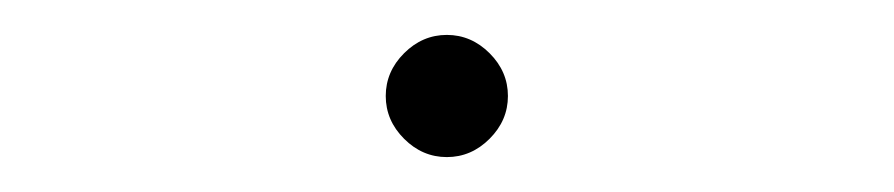

<svg xmlns="http://www.w3.org/2000/svg" viewBox="-20 -384 512 110"><path d="M236 -294Q222 -294 211.5 -304.5Q201 -315 201 -329Q201 -343 211.5 -353.5Q222 -364 236 -364Q250 -364 260.5 -353.5Q271 -343 271 -329Q271 -315 260.5 -304.5Q250 -294 236 -294Z"/></svg>

Font: Mada ExtraLight
Style: Regular
Weight: 250
Designer: Khaled Hosny
Version: Version 1.5